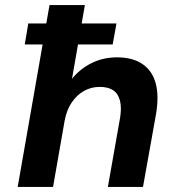

<svg xmlns="http://www.w3.org/2000/svg" viewBox="-20 -740 690 760"><path d="M78 -564 92 -647H441L426 -564ZM50 0 176 -720H316L265 -428Q296 -467 342 -490Q388 -513 443 -513Q505 -513 544 -486.5Q583 -460 596.5 -409.5Q610 -359 597 -285L546 0H407L455 -272Q465 -331 446 -363.5Q427 -396 374 -396Q341 -396 312.5 -380Q284 -364 264 -334.5Q244 -305 236 -263L190 0Z"/></svg>

Font: DM Sans 17pt ExtraBold
Style: Italic
Weight: 800
Italic angle: -10°
Version: Version 4.004;gftools[0.9.30]